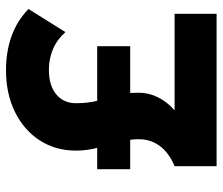

<svg xmlns="http://www.w3.org/2000/svg" viewBox="-71 -671 742 640"><g transform="rotate(-90 300.0 -351.0)"><path d="M66 0V-140Q91 -150 111.5 -166.5Q132 -183 144 -206.5Q156 -230 156 -260Q156 -268 155.5 -274.5Q155 -281 154 -288H56V-398H127Q123 -414 120.5 -431.5Q118 -449 118 -469Q118 -537 152 -589.5Q186 -642 246.5 -672Q307 -702 386 -702Q448 -702 499.5 -683.5Q551 -665 590 -627L513 -504Q488 -532 456 -545.5Q424 -559 387 -559Q335 -559 305.5 -534.5Q276 -510 276 -469Q276 -449 278 -431.5Q280 -414 284 -398H466V-288H310Q310 -281 310.5 -274.5Q311 -268 311 -260Q311 -226 295.5 -195Q280 -164 252 -140H574V0Z"/></g></svg>

Font: Radio Canada
Style: Regular
Weight: 400
Designer: Charles Daoud, Etienne Aubert Bonn, Alexandre Saumier Demers, Jacques Le Bailly
Foundry: Radio-Canada
Version: Version 2.104;gftools[0.9.28.dev5+ged2979d]